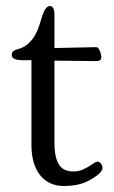

<svg xmlns="http://www.w3.org/2000/svg" viewBox="-20 -600 375 632"><path d="M313.5 -412.1Q313.5 -398.9 297.9 -398.9L159.2 -400.4V-129.9Q159.2 -54.2 195.8 -40Q207 -35.6 222.2 -35.6Q237.3 -35.6 249.8 -40.8Q262.2 -45.9 272 -51.8Q281.7 -57.6 288.6 -62.7Q295.4 -67.9 301.5 -67.9Q307.6 -67.9 312.5 -61Q317.4 -54.2 317.4 -47.4Q317.4 -30.3 273.9 -6.3Q240.7 12.2 190.4 12.2Q140.1 12.2 111.8 -23.7Q83.5 -59.6 83.5 -123V-401.9H53.7Q18.6 -401.9 18.6 -419.9Q18.6 -433.1 38.1 -438Q57.6 -442.9 71.8 -455.3Q85.9 -467.8 95 -483.6Q104 -499.5 109.4 -516.6Q114.7 -533.7 119.1 -547.9Q129.9 -580.1 143.6 -580.1Q159.2 -580.1 159.2 -552.2V-441.9L296.4 -444.8Q306.6 -444.8 312.5 -420.4Q313.5 -415 313.5 -412.1Z"/></svg>

Font: Ovo
Style: Regular
Weight: 400
Designer: Nicole Fally
Foundry: Sorkin Type Co.
Version: Version 1.001